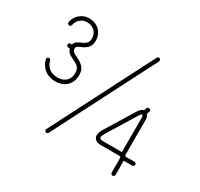

<svg xmlns="http://www.w3.org/2000/svg" viewBox="-145 -840 1089 1047"><g transform="rotate(30 399.5 -317.0)"><path d="M574.2 -658.7Q579.6 -658.7 583 -655.3Q586.4 -651.9 586.4 -646.5Q586.4 -644 585 -641.1L258.8 -3.9Q255.4 2.9 248 2.9Q243.2 2.9 239.5 -0.7Q235.8 -4.4 235.8 -9.3Q235.8 -11.7 237.3 -14.6L563.5 -651.9Q566.9 -658.7 574.2 -658.7ZM676.8 24.9Q671.9 24.9 668.2 21.5Q664.6 18.1 664.6 12.7V-62Q664.6 -75.2 663.8 -80.1Q663.1 -85 660.6 -86.2Q658.2 -87.4 650.9 -87.4H539.6Q517.1 -87.4 504.4 -96.9Q491.7 -106.4 491.7 -123.5Q491.7 -141.6 505.9 -164.1L616.7 -344.7Q623.5 -355.5 631.3 -361.8Q639.2 -368.2 647 -369.1L652.8 -385.3Q655.8 -393.6 664.6 -393.6Q671.4 -393.6 674.8 -388.2Q678.2 -382.8 676.3 -377.4L670.4 -360.4Q681.2 -348.6 681.2 -327.1V-116.2Q681.2 -105 683.6 -102.5Q686 -100.1 695.3 -100.1L742.7 -100.6Q747.6 -100.6 751.2 -96.9Q754.9 -93.3 754.9 -88.4Q754.9 -83.5 751.2 -79.8Q747.6 -76.2 742.7 -76.2L695.3 -75.7Q690.9 -75.7 688.5 -76.2Q689 -71.3 689 -62V12.7Q689 18.1 685.5 21.5Q682.1 24.9 676.8 24.9ZM56.2 -357.9Q65.4 -357.9 67.9 -348.6Q74.7 -320.8 95.7 -304.4Q116.7 -288.1 149.9 -288.1Q182.1 -288.6 201.7 -306.9Q221.2 -325.2 221.2 -357.4Q221.2 -373.5 216.1 -383.8Q210.9 -394 202.4 -400.4Q193.8 -406.7 178.7 -414.1Q161.1 -422.9 153.8 -426.8Q146.5 -430.7 138.7 -439Q130.9 -447.3 127.9 -459.5H118.7Q113.8 -459.5 110.1 -463.1Q106.4 -466.8 106.4 -471.7Q106.4 -477.1 110.1 -480.5Q113.8 -483.9 118.7 -483.9H127.9Q131.3 -497.6 141.6 -504.9Q151.9 -512.2 168.9 -519L179.7 -523.9Q192.4 -530.8 199 -540Q205.6 -549.3 205.6 -566.9Q205.6 -594.2 187.3 -612.3Q168.9 -630.4 138.7 -630.4Q113.8 -630.4 95.9 -614Q78.1 -597.7 75.2 -576.7Q74.2 -571.8 71 -568.8Q67.9 -565.9 63 -565.9Q57.6 -565.9 54 -570.1Q50.3 -574.2 50.8 -579.6Q53.2 -598.1 64.9 -615.5Q76.7 -632.8 95.9 -643.8Q115.2 -654.8 138.7 -654.8Q165.5 -654.8 186.3 -643.3Q207 -631.8 218.5 -611.6Q230 -591.3 230 -566.9Q230 -541 219 -526.4Q208 -511.7 190.4 -502.4L175.3 -495.6Q161.6 -489.7 156.2 -485.4Q150.9 -481 150.9 -471.7Q150.9 -462.9 155.3 -457Q159.7 -451.2 166.3 -447.5Q172.9 -443.8 189.5 -435.5Q214.8 -423.3 230.2 -406.7Q245.6 -390.1 245.6 -358.9Q245.6 -330.1 233.4 -308.6Q221.2 -287.1 199.5 -275.6Q177.7 -264.2 149.9 -263.7Q107.9 -263.7 80.3 -285.6Q52.7 -307.6 44.4 -342.8Q43 -348.6 46.6 -353.3Q50.3 -357.9 56.2 -357.9ZM515.6 -124.5Q515.6 -111.8 539.6 -111.8H650.9H656.7V-116.2V-327.1Q656.7 -335.4 655 -340.1Q653.3 -344.7 650.4 -344.7Q645 -344.7 637.2 -332L526.4 -151.4Q515.6 -134.3 515.6 -124.5Z"/></g></svg>

Font: Velvelyne Light
Style: Regular
Weight: 200
Designer: Manon Van der Borght et Mariel Nils
Foundry: Velvetyne
Version: Version 1.070